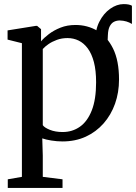

<svg xmlns="http://www.w3.org/2000/svg" viewBox="-20 -680 664 938"><path d="M501.5 -378.5 460 -411.5 446.5 -479.5Q444.5 -532.5 465 -573.2Q485.5 -614 518 -637Q550.5 -660 584 -660Q611.5 -660 624.5 -652V-563Q612.5 -570.5 597.8 -575Q583 -579.5 565 -580Q550.5 -580 537.8 -574Q525 -568 516.5 -552.2Q508 -536.5 507 -507.5ZM18 238V196L87 184V-469L17 -486.5V-531.5L154.5 -553.5H161.5L180.5 -537.5V-478Q194.5 -495 218.8 -513.5Q243 -532 275.8 -545Q308.5 -558 349 -558Q407 -558 455.2 -529.8Q503.5 -501.5 532.5 -442.5Q561.5 -383.5 561.5 -291.5Q561.5 -228 542 -173.2Q522.5 -118.5 486 -77Q449.5 -35.5 398.8 -12.2Q348 11 285 11Q258.5 11 230.8 6.5Q203 2 186.5 -4L189 79.5V184L285.5 196V238ZM286 -35Q333.5 -35 370.2 -60.8Q407 -86.5 428.2 -140.2Q449.5 -194 449.5 -278Q449.5 -335.5 438.8 -376.5Q428 -417.5 408.8 -443.5Q389.5 -469.5 364.2 -481.8Q339 -494 310 -494Q281.5 -494 257.8 -485.2Q234 -476.5 216.5 -464.2Q199 -452 189 -440.5V-68.5Q197 -56.5 223.5 -45.8Q250 -35 286 -35Z"/></svg>

Font: Merriweather 48pt
Style: Regular
Weight: 400
Version: Version 2.100